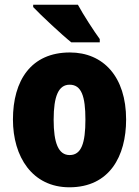

<svg xmlns="http://www.w3.org/2000/svg" viewBox="-20 -786 592 816"><path d="M311 -766H121V-756C153 -722 244 -637 283 -606H404V-620C381 -651 333 -725 311 -766ZM516 -278C516 -460 419 -563 277 -563C112 -563 35 -444 35 -278C35 -120 117 10 275 10C446 10 516 -123 516 -278ZM208 -277C208 -378 229 -426 276 -426C326 -426 343 -377 343 -278C343 -178 326 -127 276 -127C228 -127 208 -179 208 -277Z"/></svg>

Font: Noto Sans Khmer Condensed Black
Style: Regular
Weight: 900
Width: 3
Designer: Danh Hong and the Monotype Design Team
Foundry: Monotype Imaging Inc.
Version: Version 2.004